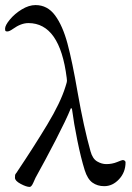

<svg xmlns="http://www.w3.org/2000/svg" viewBox="-30 -719 519 757"><path d="M29 -18Q29 -25 29.5 -28.5Q30 -32 33.5 -36Q37 -40 39 -44Q104 -141 156.5 -228Q209 -315 228 -377Q229 -381 231.5 -388.5Q234 -396 234 -401Q234 -407 233 -412Q206 -628 82 -628Q53 -628 21 -605Q7 -595 -1 -595Q-7 -595 -8.5 -597Q-10 -599 -10 -606Q-10 -619 9 -642Q28 -665 56 -682Q84 -699 110 -699Q157 -699 187 -658.5Q217 -618 236 -547.5Q255 -477 276 -355Q300 -218 327 -122Q335 -93 353 -82.5Q371 -72 389 -72Q412 -72 431.5 -80Q451 -88 454 -88Q458 -88 461.5 -85.5Q465 -83 465 -79Q465 -40 439.5 -12.5Q414 15 381 15Q354 15 334.5 1Q315 -13 304 -48Q289 -96 275 -165Q261 -234 254 -288Q253 -292 251 -292.5Q249 -293 248 -289Q231 -247 190 -167.5Q149 -88 110 -18Q109 -16 101.5 1Q94 18 87 18Q74 18 51.5 6Q29 -6 29 -18Z"/></svg>

Font: EB Garamond
Style: Regular
Weight: 400
Designer: Georg Duffner and Octavio Pardo
Foundry: Georg Duffner
Version: Version 1.000; ttfautohint (v1.6)